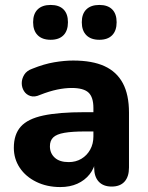

<svg xmlns="http://www.w3.org/2000/svg" viewBox="-20 -746 597 777"><path d="M224 11Q170 11 127 -10Q84 -31 60 -67Q36 -103 36 -148Q36 -202 64 -233.5Q92 -265 155 -278.5Q218 -292 322 -292H375V-214H323Q272 -214 240.5 -208.5Q209 -203 195.5 -190Q182 -177 182 -154Q182 -126 201.5 -108Q221 -90 258 -90Q287 -90 309.5 -103.5Q332 -117 345 -140.5Q358 -164 358 -194V-309Q358 -353 338 -371.5Q318 -390 270 -390Q243 -390 211.5 -383.5Q180 -377 142 -362Q120 -352 103 -357.5Q86 -363 77 -377.5Q68 -392 68 -409.5Q68 -427 78 -443.5Q88 -460 111 -468Q158 -487 199.5 -494Q241 -501 276 -501Q353 -501 402.5 -478.5Q452 -456 477 -409.5Q502 -363 502 -290V-68Q502 -31 484 -11Q466 9 432 9Q398 9 379.5 -11Q361 -31 361 -68V-105L368 -99Q362 -65 342.5 -40.5Q323 -16 293 -2.5Q263 11 224 11ZM382 -585Q348 -585 329.5 -603.5Q311 -622 311 -656Q311 -690 329.5 -708Q348 -726 382 -726Q416 -726 434 -708Q452 -690 452 -656Q452 -622 434 -603.5Q416 -585 382 -585ZM185 -585Q151 -585 132.5 -603.5Q114 -622 114 -656Q114 -690 132.5 -708Q151 -726 185 -726Q219 -726 237 -708Q255 -690 255 -656Q255 -622 237 -603.5Q219 -585 185 -585Z"/></svg>

Font: Nunito ExtraLight ExtraBold
Style: Regular
Weight: 800
Version: Version 3.602